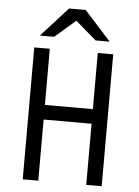

<svg xmlns="http://www.w3.org/2000/svg" viewBox="-61 -968 737 1015"><g transform="rotate(5 308.0 -460.5)"><path d="M98.5 0V-700H181V-402H435.5V-700H517.5V0H435.5V-324.5H181V0ZM122.5 -765 264 -921H352L493 -765H418L308 -860L198 -765Z"/></g></svg>

Font: Overpass Mono Light
Style: Regular
Weight: 400
Monospace: yes
Version: Version 4.000